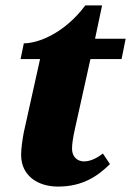

<svg xmlns="http://www.w3.org/2000/svg" viewBox="-20 -679 484 709"><path d="M194 10C286 10 341 -29 386 -73L360 -112C339 -96 315 -83 290 -83C265 -83 246 -101 246 -129C246 -148 249 -167 256 -200L314 -461H429L444 -536H331L357 -659H295C218 -556 121 -519 68 -519L56 -461H128L68 -191C63 -165 58 -131 58 -107C58 -29 121 10 194 10Z"/></svg>

Font: Noto Serif SemiCondensed Black
Style: Italic
Weight: 900
Width: 4
Italic angle: -12°
Designer: Monotype Design Team
Foundry: Monotype Imaging Inc.
Version: Version 2.014